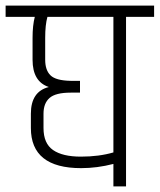

<svg xmlns="http://www.w3.org/2000/svg" viewBox="-40 -664 569 684"><path d="M364 -604H129Q121 -576 121 -529V-451Q121 -414 140 -395.5Q159 -377 212 -376H245V-334H212Q158 -334 136.5 -315Q115 -296 115 -259V-208Q115 -153 149 -129.5Q183 -106 248 -106Q313 -106 364 -121ZM76 -529Q76 -574 84 -604H-20V-644H509V-604H409V0H364V-80Q306 -65 249 -65Q70 -65 70 -208V-259Q70 -338 134 -354Q76 -373 76 -451Z"/></svg>

Font: Khand Light
Style: Regular
Weight: 300
Designer: Devanagari: Sanchit Sawaria, Jyotish Sonowal; Latin: Satya Rajpurohit
Foundry: Indian Type Foundry
Version: Version 1.101;PS 1.0;hotconv 1.0.78;makeotf.lib2.5.61930; tt